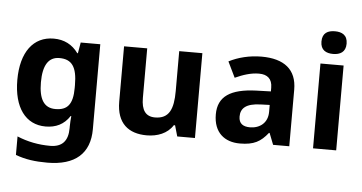

<svg xmlns="http://www.w3.org/2000/svg" viewBox="-61 -969 2321 1231"><g transform="rotate(5 1099.5 -353.0)"><path d="M255 -649C124 -649 45 -544 45 -365C45 -188 122 -83 251 -83C316 -83 369 -107 406 -164H410C408 -145 406 -119 406 -97V-86C406 -3 368 38 291 38C216 38 145 24 78 -4V115C141 139 205 147 282 147C462 147 555 64 555 -92V-639H429L417 -569H413C375 -622 322 -649 255 -649ZM302 -528C382 -528 416 -481 416 -364V-346C416 -238 380 -200 304 -200C231 -200 197 -254 197 -363C197 -473 232 -528 302 -528Z M1212 -639H1063V-382C1063 -266 1036 -202 945 -202C884 -202 857 -242 857 -320V-639H708V-283C708 -143 785 -83 902 -83C970 -83 1035 -107 1070 -163H1078L1098 -93H1212Z M1592 -650C1515 -650 1441 -631 1383 -601L1432 -500C1483 -523 1533 -540 1586 -540C1639 -540 1671 -514 1671 -457V-433L1576 -430C1413 -424 1332 -372 1332 -256C1332 -138 1404 -83 1501 -83C1592 -83 1635 -108 1682 -167H1686L1715 -93H1819V-457C1819 -587 1738 -650 1592 -650ZM1613 -344 1671 -346V-301C1671 -231 1621 -192 1557 -192C1514 -192 1485 -209 1485 -255C1485 -307 1517 -341 1613 -344Z M2047 -853C2002 -853 1966 -836 1966 -780C1966 -725 2002 -707 2047 -707C2091 -707 2128 -725 2128 -780C2128 -836 2091 -853 2047 -853ZM2121 -639H1972V-93H2121Z"/></g></svg>

Font: Noto Sans Kannada UI
Style: Bold
Weight: 700
Designer: Jelle Bosma - Monotype Design Team
Foundry: Monotype Imaging Inc.
Version: Version 2.005